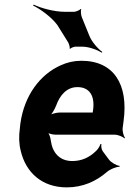

<svg xmlns="http://www.w3.org/2000/svg" viewBox="-20 -801 561 831"><path d="M332 -538C300 -538 270 -531 242 -518C155 -479 85 -390 68 -265L66 -246C61 -211 62 -178 70 -147C92 -55 161 10 269 10C338 10 396 -16 443 -57C457 -69 485 -80 497 -79L498 -83C485 -84 460 -98 451 -111L425 -146C419 -154 417 -169 419 -177L415 -178C413 -170 403 -153 394 -146C367 -120 334 -104 293 -104C238 -104 207 -140 200 -192C199 -206 191 -226 184 -233L182 -229C189 -223 208 -218 222 -218H477C491 -218 512 -209 519 -202L521 -204C515 -212 509 -234 511 -248L515 -278C536 -434 474 -538 332 -538ZM383 -326 382 -320C382 -317 380 -311 382 -310L385 -312C384 -314 378 -314 375 -314H239C225 -314 201 -308 192 -301L194 -297C203 -305 217 -328 223 -344C239 -389 269 -424 315 -424C367 -424 391 -387 383 -326ZM366 -648 334 -727C331 -734 328 -755 332 -761L329 -762C325 -757 308 -750 301 -750H259C215 -750 156 -766 126 -781L123 -777C153 -763 202 -728 228 -693L276 -616C278 -611 284 -596 281 -591L284 -590C287 -594 301 -599 306 -599H336C365 -599 402 -585 420 -573L423 -576C405 -589 377 -619 366 -648Z"/></svg>

Font: Asimov
Style: EdgeNarIt
Weight: 500
Designer: Google
Version: Version 2.000980: 2014